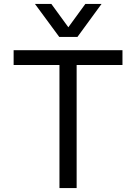

<svg xmlns="http://www.w3.org/2000/svg" viewBox="-20 -952 690 972"><path d="M281 0V-623H49V-698H600V-623H368V0ZM157 -932H240L326 -814L412 -932H494L372 -765H280Z"/></svg>

Font: Azeret Mono Light
Style: Regular
Weight: 300
Designer: Martin Vácha
Foundry: Displaay
Version: Version 1.002